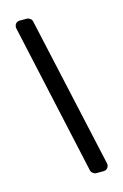

<svg xmlns="http://www.w3.org/2000/svg" viewBox="-106 -716 492 766"><g transform="rotate(-15 140.0 -333.5)"><path d="M245 -27 107 -650C105 -659 95 -667 85 -667H56C42 -667 32 -655 35 -640L172 -17C174 -8 184 0 194 0H224C238 0 248 -12 245 -27Z"/></g></svg>

Font: DIN Rundschrift
Style: Mittel
Weight: 400
Version: Version 1.027